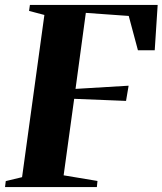

<svg xmlns="http://www.w3.org/2000/svg" viewBox="-38 -763 662 783"><path d="M-17.5 0 -14.5 -24.5 52 -40.5 143 -702 80.5 -718.5 84 -743H605L593 -558H524.5L487 -698L312 -710.5L270 -400.5L486.5 -413.5L476 -351.5L264.5 -360L221.5 -48L359.5 -25L357 0Z"/></svg>

Font: Merriweather 120pt ExtraBold
Style: Italic
Weight: 800
Italic angle: -7.8°
Version: Version 2.101